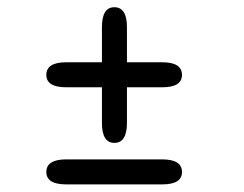

<svg xmlns="http://www.w3.org/2000/svg" viewBox="-20 -592 659 518"><path d="M105 -390Q105 -424 159 -424H417.5Q471 -424 471 -390Q471 -356.5 417.5 -356.5H159Q105 -356.5 105 -390ZM288.5 -206.5Q255 -206.5 255 -260.5V-518.5Q255 -572.5 288.5 -572.5Q322.5 -572.5 322.5 -518.5V-260.5Q322.5 -206.5 288.5 -206.5ZM105 -128Q105 -162 159 -162H417.5Q471 -162 471 -128Q471 -94.5 417.5 -94.5H159Q105 -94.5 105 -128Z"/></svg>

Font: Sono ExtraLight Monospace
Style: Regular
Weight: 400
Version: Version 2.112